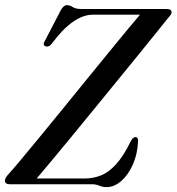

<svg xmlns="http://www.w3.org/2000/svg" viewBox="-22 -736 706 767"><path d="M343.5 0H17Q-2.5 0 -2.5 -15Q-2 -21 2 -27.5Q6 -34 12.5 -41Q26 -55.5 57 -92.5Q88 -129.5 130.2 -180.8Q172.5 -232 220.5 -291Q268.5 -350 317.2 -410Q366 -470 409.8 -523.5Q453.5 -577 487 -617.5Q520.5 -658 537.5 -677.5H351Q270.5 -677.5 186 -563Q172.5 -545.5 159 -551.5Q146.5 -556.5 159 -576L221 -695.5Q232.5 -715.5 245 -715.5Q256.5 -715.5 268.5 -707.8Q280.5 -700 303.5 -700H643.5Q663.5 -700 663.5 -687Q663.5 -681 658.8 -675Q654 -669 647 -661Q633.5 -644 603 -606.2Q572.5 -568.5 531 -517.2Q489.5 -466 441.8 -407.8Q394 -349.5 346 -290.5Q298 -231.5 254.2 -178.5Q210.5 -125.5 176.5 -84.8Q142.5 -44 124.5 -23H317Q349.5 -23 380.2 -34.8Q411 -46.5 441 -79Q471 -111.5 501 -173Q510 -188.5 518.5 -188.5Q530 -188.5 529.5 -173Q527.5 -121 509 -79.2Q490.5 -37.5 462.5 -13Q434.5 11.5 404 11.5Q388 11.5 375.2 5.8Q362.5 0 343.5 0Z"/></svg>

Font: Fraunces 72pt
Style: Italic
Weight: 400
Italic angle: -16°
Version: Version 1.000;[b76b70a41]